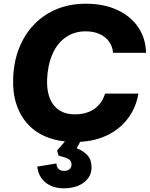

<svg xmlns="http://www.w3.org/2000/svg" viewBox="-20 -757 808 1036"><path d="M386 9Q303 9 239 -15Q175 -39 132.5 -84.5Q90 -130 69 -193Q48 -256 51 -333Q54 -425 84 -499.5Q114 -574 166 -627Q218 -680 288 -708.5Q358 -737 443 -737Q540 -737 612.5 -703.5Q685 -670 725.5 -610.5Q766 -551 768 -472H590Q587 -508 567.5 -534Q548 -560 516 -574Q484 -588 442 -588Q381 -588 334.5 -555.5Q288 -523 262.5 -464Q237 -405 234 -326Q233 -280 242.5 -245.5Q252 -211 271.5 -187.5Q291 -164 318 -152.5Q345 -141 378 -140Q422 -139 456 -152Q490 -165 513 -190.5Q536 -216 547 -252H727Q713 -172 666.5 -113Q620 -54 548 -22.5Q476 9 386 9ZM324 259Q264 259 225.5 227.5Q187 196 181 142L285 125Q284 141 294.5 153Q305 165 326 165Q344 165 355 156Q366 147 366 130Q366 110 348.5 100.5Q331 91 296 83L288 55L354 -21L425 -15L394 43Q430 57 452 81Q474 105 474 146Q474 196 432.5 227.5Q391 259 324 259Z"/></svg>

Font: Mona Sans ExtraLight ExtraBold
Style: Italic
Weight: 800
Italic angle: -11.6951°
Version: Version 2.000